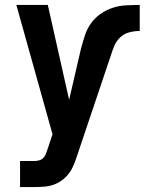

<svg xmlns="http://www.w3.org/2000/svg" viewBox="-20 -540 584 775"><path d="M61 215V110H119Q130 110 140.5 106.5Q151 103 157.5 94.5Q164 86 167 76Q170 66 174 56L192 2L46 -520H173L259 -137L307 -344Q314 -370 322.5 -396.5Q331 -423 347 -445.5Q363 -468 386 -484Q409 -500 435 -508.5Q461 -517 489 -518.5Q517 -520 544 -520V-415Q523 -415 502 -409.5Q481 -404 465.5 -389.5Q450 -375 441.5 -355Q433 -335 427 -315L291 89Q285 108 277.5 126Q270 144 258.5 159.5Q247 175 231 187Q215 199 196.5 205.5Q178 212 158.5 213.5Q139 215 119 215Z"/></svg>

Font: Iosevka SS04 Extrabold
Style: Regular
Weight: 800
Monospace: yes
Designer: Belleve Invis
Foundry: Belleve Invis
Version: Version 19.0.0; ttfautohint (v1.8.4)